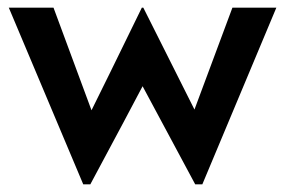

<svg xmlns="http://www.w3.org/2000/svg" viewBox="-20 -479 741 499"><path d="M350.6 -254.9Q317.4 -191.4 214.8 0Q210 0 196.3 0Q147.5 -115.2 2.9 -459Q32.2 -459 119.1 -459Q143.6 -392.6 217.8 -192.4Q251 -258.8 348.6 -459Q349.6 -459 352.5 -459Q385.7 -392.6 485.4 -194.3Q509.8 -259.8 584 -459Q612.3 -459 698.2 -459Q650.4 -344.7 505.9 0Q501 0 487.3 0Q453.1 -63.5 350.6 -254.9Z"/></svg>

Font: Alata=Ham
Style: Regular
Weight: 400
Designer: Spyros Zevelakis, Eben Sorkin
Version: Version 1.004